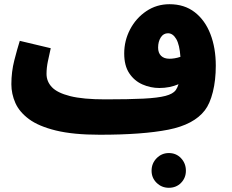

<svg xmlns="http://www.w3.org/2000/svg" viewBox="-20 -619 1100 912"><path d="M454 21Q328 21 246 1Q164 -19 118 -53Q72 -87 53 -130Q34 -173 34 -219Q34 -278 48 -332.5Q62 -387 74 -425L221 -390Q214 -359 207.5 -328Q201 -297 201 -268Q201 -232 226.5 -205Q252 -178 313 -162.5Q374 -147 480 -147Q592 -147 661 -150.5Q730 -154 766 -163.5Q802 -173 815 -191Q823 -203 828 -219Q786 -201 737 -201Q695 -201 656.5 -218Q618 -235 594 -271Q570 -307 570 -365Q570 -426 598 -479.5Q626 -533 675 -566Q724 -599 785 -599Q856 -599 905 -561Q954 -523 979.5 -457Q1005 -391 1005 -307Q1005 -238 991 -182Q977 -126 953 -95Q901 -27 779.5 -3Q658 21 454 21ZM731 -393Q731 -368 745 -354Q759 -340 785 -340Q796 -340 809 -342Q822 -344 837 -349Q833 -407 817 -434Q801 -461 778 -461Q756 -461 743.5 -441Q731 -421 731 -393ZM782 273Q748 273 724 249.5Q700 226 700 192Q700 157 724 132.5Q748 108 782 108Q817 108 840 132.5Q863 157 863 192Q863 226 840 249.5Q817 273 782 273Z"/></svg>

Font: Noto Sans Arabic Blk
Style: Regular
Weight: 900
Designer: Monotype Design Team, Nadine Chahine, Nizar Qandah and Khaled Hosny
Foundry: Monotype Imaging Inc.
Version: Version 2.012; ttfautohint (v1.8.4.7-5d5b)